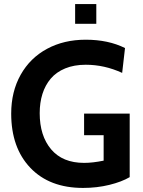

<svg xmlns="http://www.w3.org/2000/svg" viewBox="-20 -909 704 943"><path d="M453 -792H349V-889H453ZM388 14Q223 14 129 -84.8Q35 -183.5 35 -351Q35 -459 81.5 -541.8Q128 -624.5 211 -669.2Q294 -714 401 -714Q512 -714 594 -673L580 -551Q493 -591 401 -591Q344 -591 300.2 -573Q256.5 -555 229.2 -522.8Q202 -490.5 188.5 -447.8Q175 -405 175 -353Q175 -242 231.2 -175.5Q287.5 -109 393 -109Q435.5 -109 489 -120V-245H393V-351H617V-39Q578 -16 517.2 -1Q456.5 14 388 14Z"/></svg>

Font: Cabin
Style: Bold
Weight: 700
Designer: Pablo Impallari
Foundry: Pablo Impallari. http://www.impallari.com Igino Marini. http://www.ikern.com
Version: Version 3.001;hotconv 1.0.109;makeotfexe 2.5.65596